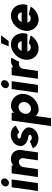

<svg xmlns="http://www.w3.org/2000/svg" viewBox="1302 -2054 992 3656"><g transform="rotate(-90 1798.0 -226.0)"><path d="M60 -500H210L139.5 0H-10.5ZM143 -552Q111 -552 92 -573.5Q73 -595 77.5 -627Q82 -658.5 107 -680.2Q132 -702 164 -702Q195.5 -702 214.2 -680.2Q233 -658.5 228.5 -627Q224 -595 199.8 -573.5Q175.5 -552 143 -552Z M769 -319.5 724 0H574L613 -277.5Q618.5 -313 597 -337.5Q575.5 -362 540.5 -362Q505.5 -362 477.5 -337.5Q449.5 -313 444 -277.5L405 0H255L325 -500H475L471 -468.5Q499 -490 532.8 -502Q566.5 -514 602 -514Q656 -514 696.2 -487.8Q736.5 -461.5 756.5 -417.5Q776.5 -373.5 769 -319.5Z M967 9Q911 3.5 865.8 -23Q820.5 -49.5 803 -98L936.5 -152Q943 -144 957.8 -130.5Q972.5 -117 1001.5 -117Q1021 -117 1038.8 -123.8Q1056.5 -130.5 1059 -149Q1061 -163 1051.8 -170.2Q1042.5 -177.5 1028.8 -180.8Q1015 -184 1002.5 -186Q959 -193 921.2 -214.2Q883.5 -235.5 862.2 -269.8Q841 -304 847.5 -350Q855 -401.5 886.5 -439Q918 -476.5 963.8 -496.8Q1009.5 -517 1059 -517Q1117.5 -517 1163.8 -493Q1210 -469 1236 -424L1108 -354Q1100.5 -365.5 1086.8 -376.8Q1073 -388 1054 -390Q1028 -392.5 1009.8 -385Q991.5 -377.5 988 -354Q986 -339.5 999 -333Q1012 -326.5 1029.2 -323.5Q1046.5 -320.5 1057 -317Q1098 -303 1132.8 -280.5Q1167.5 -258 1186.2 -226Q1205 -194 1197.5 -151Q1190.5 -101 1155.2 -63Q1120 -25 1069.8 -5.5Q1019.5 14 967 9Z M1376 250H1226L1331.5 -500H1481.5L1475 -453Q1502 -479.5 1535.5 -496.2Q1569 -513 1609.5 -513Q1682.5 -513 1737 -477.5Q1791.5 -442 1818.5 -382.2Q1845.5 -322.5 1835.5 -250Q1828 -195.5 1800.8 -147.5Q1773.5 -99.5 1732.5 -63.2Q1691.5 -27 1641 -6.5Q1590.5 14 1535.5 14Q1495 14 1466.2 -3Q1437.5 -20 1417.5 -46ZM1587 -369Q1556.5 -369 1529 -352.8Q1501.5 -336.5 1482.8 -309.5Q1464 -282.5 1459.5 -250Q1452.5 -200.5 1480.2 -165.8Q1508 -131 1553.5 -131Q1584.5 -131 1612.2 -147Q1640 -163 1659 -190Q1678 -217 1682.5 -250Q1689.5 -299 1661.5 -334Q1633.5 -369 1587 -369Z M1930.5 -500H2080.5L2010 0H1860ZM2013.5 -552Q1981.5 -552 1962.5 -573.5Q1943.5 -595 1948 -627Q1952.5 -658.5 1977.5 -680.2Q2002.5 -702 2034.5 -702Q2066 -702 2084.8 -680.2Q2103.5 -658.5 2099 -627Q2094.5 -595 2070.2 -573.5Q2046 -552 2013.5 -552Z M2125.5 0 2195.5 -500H2345.5L2341.5 -468.5Q2369.5 -490 2403.2 -502Q2437 -514 2472.5 -514Q2499.5 -514 2526.5 -506L2446 -354Q2429 -362 2411 -362Q2376 -362 2348 -337.5Q2320 -313 2314.5 -277.5L2275.5 0Z M2703.5 13Q2634.5 13 2582.8 -22.5Q2531 -58 2505.8 -118Q2480.5 -178 2490.5 -250.5Q2498 -305 2524.2 -352.8Q2550.5 -400.5 2590 -436.8Q2629.5 -473 2677.8 -493.5Q2726 -514 2777.5 -514Q2837.5 -514 2883.5 -487.8Q2929.5 -461.5 2957.8 -416.8Q2986 -372 2992.2 -316Q2998.5 -260 2979 -200.5H2645.5Q2652.5 -174 2671 -156Q2689.5 -138 2724.5 -137Q2746.5 -136.5 2766.8 -146.5Q2787 -156.5 2803 -173.5L2951 -138Q2911.5 -71.5 2845 -29.2Q2778.5 13 2703.5 13ZM2655.5 -310.5H2843Q2836.5 -343 2814 -363.5Q2791.5 -384 2759 -384Q2727 -384 2699 -363.5Q2671 -343 2655.5 -310.5ZM2743.5 -557 2803.5 -701H2953.5L2843.5 -557Z M3253.5 13Q3184.5 13 3132.8 -22.5Q3081 -58 3055.8 -118Q3030.5 -178 3040.5 -250.5Q3048 -305 3074.2 -352.8Q3100.5 -400.5 3140 -436.8Q3179.5 -473 3227.8 -493.5Q3276 -514 3327.5 -514Q3387.5 -514 3433.5 -487.8Q3479.5 -461.5 3507.8 -416.8Q3536 -372 3542.2 -316Q3548.5 -260 3529 -200.5H3195.5Q3202.5 -174 3221 -156Q3239.5 -138 3274.5 -137Q3296.5 -136.5 3316.8 -146.5Q3337 -156.5 3353 -173.5L3501 -138Q3461.5 -71.5 3395 -29.2Q3328.5 13 3253.5 13ZM3205.5 -310.5H3393Q3386.5 -343 3364 -363.5Q3341.5 -384 3309 -384Q3277 -384 3249 -363.5Q3221 -343 3205.5 -310.5Z"/></g></svg>

Font: Urbanist Black
Style: Italic
Weight: 900
Italic angle: -8°
Designer: Corey Hu
Foundry: Corey Hu
Version: Version 1.330; ttfautohint (v1.8.4.7-5d5b)